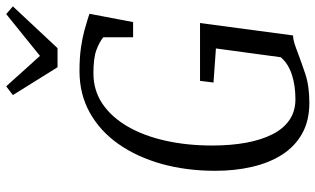

<svg xmlns="http://www.w3.org/2000/svg" viewBox="-224 -810 1041 634"><g transform="rotate(-90 297.0 -492.5)"><path d="M275 8Q215.5 8 173 -16Q130.5 -40 103.5 -82.5Q76.5 -125 63.5 -181.5Q50.5 -238 50.5 -302.5Q50.5 -398 73.2 -479.5Q96 -561 138.8 -622Q181.5 -683 242.5 -717Q303.5 -751 380 -751Q424.5 -751 457 -746.2Q489.5 -741.5 512.5 -735.2Q535.5 -729 551 -724Q555.5 -722.5 560.2 -721Q565 -719.5 569 -718L541.5 -574H491.5V-672.5Q474.5 -686 448.5 -695.5Q422.5 -705 372.5 -705Q315.5 -705 271.2 -674.8Q227 -644.5 196.2 -591Q165.5 -537.5 149.8 -466.5Q134 -395.5 134 -313Q134 -251.5 143.2 -201Q152.5 -150.5 171 -114Q189.5 -77.5 218.2 -57.8Q247 -38 287 -38Q332.5 -38 368.8 -50Q405 -62 425.5 -86.5L454.5 -300.5L342 -308.5L347.5 -353H538.5L497.5 -46Q484.5 -45.5 470.5 -41Q456.5 -36.5 438.5 -29.5Q409.5 -18.5 369.8 -5.2Q330 8 275 8ZM392.5 -823.5 300.5 -971 329.5 -993Q354.5 -965.5 379.5 -937.5Q404.5 -909.5 430 -881.5Q464 -909.5 498.8 -937.2Q533.5 -965 568 -993L593.5 -971L455.5 -823.5Z"/></g></svg>

Font: Merriweather 24pt SemiCondensed Light
Style: Italic
Weight: 300
Width: 4
Italic angle: -7.8°
Designer: Eben Sorkin
Foundry: Eben Sorkin
Version: Version 2.101